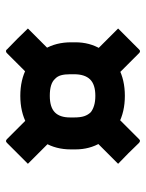

<svg xmlns="http://www.w3.org/2000/svg" viewBox="56 -618 487 640"><g transform="rotate(-90 300.0 -298.5)"><path d="M251.6 -423.4Q236.9 -408.7 217.5 -389.4Q198.1 -370 181.6 -353.4Q179.6 -351.4 177.6 -350.9Q175.6 -350.4 173.6 -350.9Q171.6 -351.4 169.6 -353.4Q147.3 -375.7 121.5 -401.5Q95.8 -427.2 73.5 -449.5Q88.2 -464.2 106.7 -482.7Q125.2 -501.2 143.5 -519.5Q145.5 -521.5 147 -522Q148.5 -522.5 149.5 -522.5Q152.5 -522.5 155.5 -519.5Q178.8 -496.2 204 -471Q229.3 -445.7 251.6 -423.4ZM346.4 -423.4Q368.7 -445.7 394 -471Q419.2 -496.2 442.5 -519.5Q445.5 -522.5 448.5 -522.5Q450.5 -522.5 452 -522Q453.5 -521.5 454.5 -519.5Q472.8 -502.1 490 -484.9Q507.2 -467.6 524.5 -449.5Q502.2 -427.2 476.5 -401.5Q450.7 -375.7 428.4 -353.4Q426.4 -351.4 424.4 -350.9Q422.4 -350.4 420.4 -350.9Q418.4 -351.4 416.4 -353.4Q413.3 -356.6 403.4 -366.5Q393.5 -376.4 381.4 -388.5Q369.2 -400.6 359.3 -410.5Q349.4 -420.4 346.4 -423.4ZM346.4 -174.9Q362 -190.4 381 -209.4Q400 -228.5 416.4 -244.9Q419.4 -247.9 422.4 -247.9Q425.4 -247.9 428.4 -244.9Q450.7 -222.6 476.5 -196.8Q502.2 -171.1 524.5 -148.8Q509.8 -134.1 491.3 -115.6Q472.8 -97 454.5 -78.8Q453.5 -77.8 452 -76.8Q450.5 -75.8 448.5 -75.8Q445.5 -75.8 442.5 -78.8Q419.2 -102.1 394 -127.3Q368.7 -152.6 346.4 -174.9ZM251.6 -174.9Q229.3 -152.6 204 -127.3Q178.8 -102.1 155.5 -78.8Q152.5 -75.8 149.5 -75.8Q148.5 -75.8 147 -76.8Q145.5 -77.8 143.5 -78.8Q126.1 -97 108.9 -114.3Q91.6 -131.5 73.5 -148.8Q95.8 -171.1 121.5 -196.8Q147.3 -222.6 169.6 -244.9Q171.6 -246.9 173.6 -247.4Q175.6 -247.9 177.6 -247.4Q179.6 -246.9 181.6 -244.9Q184.7 -241.7 194.6 -231.8Q204.5 -221.9 216.6 -209.8Q228.8 -197.7 238.7 -187.8Q248.6 -177.9 251.6 -174.9ZM121.5 -306.5Q121.5 -355.8 144 -393.9Q166.6 -432 206.6 -453.4Q246.6 -474.8 300 -474.8Q353.4 -474.8 393.4 -453.4Q433.4 -432 456 -393.9Q478.5 -355.8 478.5 -305.6V-291.2Q478.5 -243.7 456 -206.4Q433.4 -169.1 393.4 -147.7Q353.4 -126.3 300 -126.3Q246.6 -126.3 206.6 -147.7Q166.6 -169.1 144 -206.4Q121.5 -243.7 121.5 -291.2ZM228 -295.5Q228 -274.4 232.3 -261.6Q236.7 -248.8 245.4 -240Q254.3 -232.9 267.9 -228.8Q281.4 -224.7 300 -224.7Q337.6 -224.7 354.8 -242.2Q372 -259.8 372 -295.5V-309Q372 -326.8 368.6 -339.1Q365.1 -351.4 356.4 -359.3Q348.4 -368.1 334.4 -372.3Q320.5 -376.5 300 -376.5Q262.4 -376.5 245.2 -359.8Q228 -343.2 228 -309Z"/></g></svg>

Font: Recursive Sans Linear Light
Style: Regular
Weight: 300
Version: Version 1.085